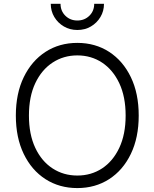

<svg xmlns="http://www.w3.org/2000/svg" viewBox="-20 -958 795 988"><path d="M377.9 9.8Q285.6 9.8 214.1 -36.1Q142.6 -82 102.1 -166Q61.5 -250 61.5 -363.3Q61.5 -477.1 102.3 -561Q143.1 -645 214.4 -691.2Q285.6 -737.3 377.9 -737.3Q470.2 -737.3 541.5 -691.2Q612.8 -645 653.3 -561Q693.8 -477.1 693.8 -363.3Q693.8 -250 653.3 -166Q612.8 -82 541.5 -36.1Q470.2 9.8 377.9 9.8ZM377.9 -54.7Q449.2 -54.7 505.1 -91.3Q561 -127.9 593.8 -197.3Q626.5 -266.6 626.5 -363.3Q626.5 -460.4 593.8 -529.8Q561 -599.1 505.1 -636Q449.2 -672.9 377.9 -672.9Q307.1 -672.9 250.7 -636Q194.3 -599.1 161.6 -530Q128.9 -460.9 128.9 -363.3Q128.9 -266.6 161.4 -197.5Q193.8 -128.4 250.2 -91.6Q306.6 -54.7 377.9 -54.7ZM377.9 -803.7Q339.8 -803.7 308.8 -821.8Q277.8 -839.8 259.5 -870.4Q241.2 -900.9 241.2 -938.5H291.5Q291.5 -901.4 316.4 -877Q341.3 -852.5 377.9 -852.5Q415 -852.5 439.9 -877Q464.8 -901.4 464.8 -938.5H515.1Q515.1 -900.9 496.8 -870.4Q478.5 -839.8 447.8 -821.8Q417 -803.7 377.9 -803.7Z"/></svg>

Font: Inter 16pt Light
Style: Regular
Weight: 300
Version: Version 4.001;git-66647c0bb